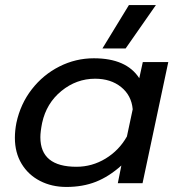

<svg xmlns="http://www.w3.org/2000/svg" viewBox="-20 -726 695 761"><path d="M491 -706H598L478 -534H386ZM39 -180Q39 -208 45 -239Q61 -314 106 -372Q151 -430 215.5 -462.5Q280 -495 352 -495Q481 -495 532 -416L546 -480H647L545 0H447L461 -70Q412 -26 360 -5.5Q308 15 243 15Q185 15 138.5 -9Q92 -33 65.5 -77Q39 -121 39 -180ZM483 -185 506 -293Q501 -348 460 -381Q419 -414 357 -414Q283 -414 223.5 -365.5Q164 -317 147 -239Q140 -204 140 -182Q140 -65 283 -65Q345 -65 398.5 -97.5Q452 -130 483 -185Z"/></svg>

Font: Prompt
Style: Italic
Weight: 400
Italic angle: -12°
Designer: Katatrad Team
Foundry: CadsonDemak
Version: Version 1.001